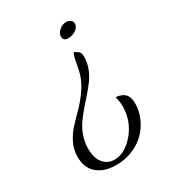

<svg xmlns="http://www.w3.org/2000/svg" viewBox="-164 -486 785 863"><g transform="rotate(-30 228.0 -55.0)"><path d="M53.2 161.1Q53.2 124.5 69.1 91.8Q85 59.1 109.6 32.5Q134.3 5.9 160.2 -20Q186 -45.9 211.2 -81.1Q236.3 -116.2 248 -153.8Q253.9 -171.9 259.5 -205.8Q265.1 -239.7 272.9 -255.9Q292.5 -246.6 298.3 -238.8Q304.2 -231 304.2 -213.9Q304.2 -185.1 293.7 -157.2Q283.2 -129.4 266.4 -106.2Q249.5 -83 229 -59.8Q208.5 -36.6 188 -12.9Q167.5 10.7 150.6 35.2Q133.8 59.6 123.3 90.1Q112.8 120.6 112.8 152.8Q112.8 202.1 134.8 228.5Q156.7 254.9 191.9 254.9Q246.6 254.9 294.7 197.8Q342.8 140.6 342.8 64Q342.8 43 335.9 13.2Q371.6 18.1 384.8 35.2Q397.9 52.2 397.9 82Q397.9 120.1 382.3 156Q366.7 191.9 339.6 219.2Q312.5 246.6 272.9 263.2Q233.4 279.8 188 279.8Q125 279.8 89.1 249Q53.2 218.3 53.2 161.1ZM311 -390.1Q324.7 -390.1 333.7 -383.1Q342.8 -376 342.8 -363.8Q342.8 -346.7 324.2 -334.2Q305.7 -321.8 285.2 -321.8Q258.8 -321.8 258.8 -344.2Q258.8 -361.3 275.1 -375.7Q291.5 -390.1 311 -390.1Z"/></g></svg>

Font: Dancing Script OT
Style: Regular
Weight: 400
Foundry: Pablo Impallari. www.impallari.com
Version: Version 1.000